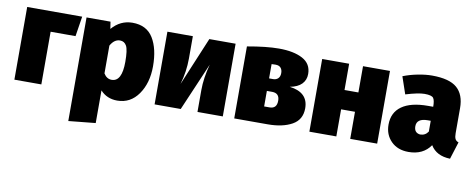

<svg xmlns="http://www.w3.org/2000/svg" viewBox="-66 -858 3432 1389"><g transform="rotate(10 1650.0 -163.5)"><path d="M240 0H42V-534H446L423 -387H240Z M478 227V-534H654L662 -482Q724 -554 813 -554Q917 -554 965 -476Q1013 -398 1013 -269Q1013 -146 955 -63Q897 20 800 20Q724 20 676 -33V207ZM735 -121Q810 -121 810 -266Q810 -354 794 -383Q778 -412 746 -412Q704 -412 676 -362V-158Q698 -121 735 -121Z M1573 0H1387V-160Q1387 -249 1415 -352L1264 0H1072V-534H1259V-370Q1259 -274 1231 -178L1380 -534H1573Z M1903 0H1657V-529Q1796 -554 1889 -554Q1998 -554 2063 -519Q2128 -484 2128 -409Q2128 -365 2099.5 -335.5Q2071 -306 2013 -295Q2150 -278 2150 -161Q2150 -77 2081 -38.5Q2012 0 1903 0ZM1885 -329Q1907 -329 1921 -342.5Q1935 -356 1935 -382Q1935 -406 1922.5 -420.5Q1910 -435 1884 -435L1855 -434V-329ZM1895 -123Q1948 -123 1948 -181Q1948 -236 1895 -237H1855V-123Z M2707 0H2509V-199H2407V0H2209V-534H2407V-341H2509V-534H2707Z M2940 20Q2860 20 2812 -28Q2764 -76 2764 -150Q2764 -239 2830 -286Q2896 -333 3022 -333H3060Q3060 -380 3047.5 -397Q3035 -414 2983 -414Q2937 -414 2845 -386L2802 -512Q2853 -532 2910 -543Q2967 -554 3013 -554Q3141 -554 3197 -505Q3253 -456 3253 -357V-173Q3253 -145 3260 -131Q3267 -117 3285 -111L3245 16Q3144 13 3101 -58Q3047 20 2940 20ZM3001 -119Q3039 -119 3060 -151V-230H3039Q2957 -230 2957 -172Q2957 -124 3001 -119Z"/></g></svg>

Font: Trujillo Black
Style: Regular
Weight: 900
Designer: Fira Sans original fonts by bBox Type GmbH, Carrois Corporate GbR, & Edenspiekermann AG / Changes by Cristiano Sobral
Foundry: Fira Sans original fonts by bBox Type GmbH, Carrois Corporate GbR, & Edenspiekermann AG / Changes by Cristiano Sobral
Version: Version 4.301;July 28, 2020;FontCreator 13.0.0.2655 64-bit